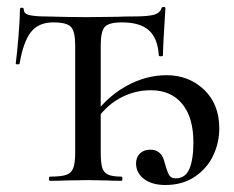

<svg xmlns="http://www.w3.org/2000/svg" viewBox="-20 -517 669 549"><path d="M132 -453Q91 -453 69 -426Q47 -399 36 -335Q36 -333 30.5 -333Q25 -333 25 -335Q29 -366 33 -415Q37 -464 37 -490Q37 -495 42.5 -495Q48 -495 48 -490Q48 -477 65.5 -473.5Q83 -470 109 -470Q177 -468 230 -468L317 -469Q334 -470 363 -470Q401 -470 419 -474.5Q437 -479 442 -494Q443 -497 448 -497Q453 -497 453 -494Q446 -386 446 -359Q446 -356 440 -356Q434 -356 434 -359Q431 -408 405.5 -430.5Q380 -453 329 -453Q291 -453 279.5 -440Q268 -427 268 -387V-83Q268 -53 272 -38.5Q276 -24 288.5 -18Q301 -12 327 -12Q330 -12 330 -6Q330 0 327 0Q302 0 287 -1L231 -2L168 -1Q152 0 123 0Q120 0 120 -6Q120 -12 123 -12Q155 -12 169.5 -17Q184 -22 189.5 -36.5Q195 -51 195 -81V-387Q195 -427 183 -440Q171 -453 132 -453ZM369 -50Q369 -67 380 -78Q391 -89 410 -89Q443 -89 451 -51Q458 -26 463.5 -16.5Q469 -7 482 -7Q510 -7 521.5 -34Q533 -61 533 -110Q533 -181 501 -220Q469 -259 411 -259Q363 -259 320.5 -235Q278 -211 249 -164L239 -175Q281 -237 338.5 -269.5Q396 -302 456 -302Q520 -302 563.5 -260.5Q607 -219 607 -150Q607 -108 589 -71Q571 -34 536 -11Q501 12 453 12Q414 12 391.5 -5.5Q369 -23 369 -50Z"/></svg>

Font: Cormorant Unicase Medium
Style: Regular
Weight: 500
Designer: Christian Thalmann (Catharsis Fonts)
Foundry: Catharsis Fonts
Version: Version 4.000